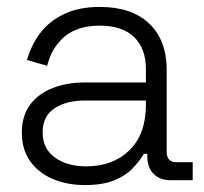

<svg xmlns="http://www.w3.org/2000/svg" viewBox="-20 -520 590 554"><path d="M43 -137Q43 -186 67 -218Q91 -250 132 -266Q173 -282 223 -282H401V-321Q401 -380 367 -413Q333 -446 268 -446Q204 -446 166.5 -414.5Q129 -383 116 -330L58 -347Q70 -390 96 -424.5Q122 -459 165 -479.5Q208 -500 268 -500Q360 -500 410.5 -452Q461 -404 461 -318V-82Q461 -52 489 -52H536V0H472Q441 0 423 -18.5Q405 -37 405 -69V-76H395Q382 -54 361.5 -33Q341 -12 308 1Q275 14 225 14Q174 14 132.5 -3.5Q91 -21 67 -55Q43 -89 43 -137ZM401 -218V-230H224Q172 -230 137.5 -207.5Q103 -185 103 -138Q103 -91 138.5 -65.5Q174 -40 229 -40Q306 -40 353.5 -86.5Q401 -133 401 -218Z"/></svg>

Font: Space Grotesk Frontify Light
Style: Regular
Weight: 300
Designer: Florian Karsten
Version: Version 2.000